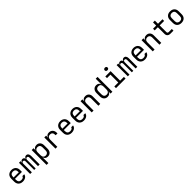

<svg xmlns="http://www.w3.org/2000/svg" viewBox="864 -3635 6673 6673"><g transform="rotate(-45 4200.0 -298.5)"><path d="M300 10Q235 10 186.5 -16Q138 -42 111.5 -89.5Q85 -137 85 -200V-350Q85 -414 111.5 -461Q138 -508 186.5 -534Q235 -560 300 -560Q365 -560 413.5 -534Q462 -508 488.5 -461Q515 -414 515 -350V-253H173V-200Q173 -135 206 -100.5Q239 -66 300 -66Q352 -66 384 -84.5Q416 -103 423 -140H513Q504 -71 445.5 -30.5Q387 10 300 10ZM173 -321H427V-350Q427 -415 394.5 -450Q362 -485 300 -485Q239 -485 206 -450Q173 -415 173 -350Z M666 0V-550H745V-484H751Q757 -519 780.5 -539.5Q804 -560 840 -560Q911 -560 930 -484H934Q940 -519 964.5 -539.5Q989 -560 1025 -560Q1077 -560 1105.5 -521Q1134 -482 1134 -418V0H1051V-419Q1051 -453 1036.5 -472Q1022 -491 994 -491Q967 -491 951.5 -472.5Q936 -454 936 -420V0H864V-419Q864 -454 848.5 -472.5Q833 -491 805 -491Q777 -491 763 -472.5Q749 -454 749 -420V0Z M1292 180V-550H1382V-445H1383Q1390 -499 1430.5 -529.5Q1471 -560 1533 -560Q1616 -560 1665.5 -505.5Q1715 -451 1715 -356V-195Q1715 -100 1665.5 -45Q1616 10 1533 10Q1471 10 1431 -21Q1391 -52 1383 -105H1380L1382 20V180ZM1503 -68Q1560 -68 1592.5 -102Q1625 -136 1625 -200V-350Q1625 -414 1592.5 -448Q1560 -482 1503 -482Q1448 -482 1415 -447Q1382 -412 1382 -350V-200Q1382 -138 1415 -103Q1448 -68 1503 -68Z M1911 0V-550H1999V-452Q2026 -560 2144 -560Q2231 -560 2282.5 -505.5Q2334 -451 2334 -358V-325H2244V-350Q2244 -415 2212.5 -449.5Q2181 -484 2123 -484Q2066 -484 2033.5 -449Q2001 -414 2001 -350V0Z M2700 10Q2635 10 2586.5 -16Q2538 -42 2511.5 -89.5Q2485 -137 2485 -200V-350Q2485 -414 2511.5 -461Q2538 -508 2586.5 -534Q2635 -560 2700 -560Q2765 -560 2813.5 -534Q2862 -508 2888.5 -461Q2915 -414 2915 -350V-253H2573V-200Q2573 -135 2606 -100.5Q2639 -66 2700 -66Q2752 -66 2784 -84.5Q2816 -103 2823 -140H2913Q2904 -71 2845.5 -30.5Q2787 10 2700 10ZM2573 -321H2827V-350Q2827 -415 2794.5 -450Q2762 -485 2700 -485Q2639 -485 2606 -450Q2573 -415 2573 -350Z M3300 10Q3235 10 3186.5 -16Q3138 -42 3111.5 -89.5Q3085 -137 3085 -200V-350Q3085 -414 3111.5 -461Q3138 -508 3186.5 -534Q3235 -560 3300 -560Q3365 -560 3413.5 -534Q3462 -508 3488.5 -461Q3515 -414 3515 -350V-253H3173V-200Q3173 -135 3206 -100.5Q3239 -66 3300 -66Q3352 -66 3384 -84.5Q3416 -103 3423 -140H3513Q3504 -71 3445.5 -30.5Q3387 10 3300 10ZM3173 -321H3427V-350Q3427 -415 3394.5 -450Q3362 -485 3300 -485Q3239 -485 3206 -450Q3173 -415 3173 -350Z M3692 0V-550H3782V-445H3783Q3790 -500 3828 -530Q3866 -560 3929 -560Q4012 -560 4061 -509Q4110 -458 4110 -370V0H4020V-360Q4020 -419 3988.5 -450.5Q3957 -482 3903 -482Q3847 -482 3814.5 -448Q3782 -414 3782 -350V0Z M4468 10Q4386 10 4335.5 -45Q4285 -100 4285 -194V-355Q4285 -450 4335 -505Q4385 -560 4468 -560Q4530 -560 4570 -529Q4610 -498 4617 -445H4620L4618 -570V-730H4708V0H4618V-105H4617Q4610 -51 4570 -20.5Q4530 10 4468 10ZM4498 -68Q4554 -68 4586 -103Q4618 -138 4618 -200V-350Q4618 -412 4586 -447Q4554 -482 4498 -482Q4441 -482 4408 -448Q4375 -414 4375 -350V-200Q4375 -136 4408 -102Q4441 -68 4498 -68Z M4885 0V-82H5080V-468H4910V-550H5170V-82H5355V0ZM5115 -649Q5082 -649 5063 -666Q5044 -683 5044 -712Q5044 -742 5063 -759.5Q5082 -777 5115 -777Q5148 -777 5167 -759.5Q5186 -742 5186 -712Q5186 -683 5167 -666Q5148 -649 5115 -649Z M5466 0V-550H5545V-484H5551Q5557 -519 5580.5 -539.5Q5604 -560 5640 -560Q5711 -560 5730 -484H5734Q5740 -519 5764.5 -539.5Q5789 -560 5825 -560Q5877 -560 5905.5 -521Q5934 -482 5934 -418V0H5851V-419Q5851 -453 5836.5 -472Q5822 -491 5794 -491Q5767 -491 5751.5 -472.5Q5736 -454 5736 -420V0H5664V-419Q5664 -454 5648.5 -472.5Q5633 -491 5605 -491Q5577 -491 5563 -472.5Q5549 -454 5549 -420V0Z M6300 10Q6235 10 6186.5 -16Q6138 -42 6111.5 -89.5Q6085 -137 6085 -200V-350Q6085 -414 6111.5 -461Q6138 -508 6186.5 -534Q6235 -560 6300 -560Q6365 -560 6413.5 -534Q6462 -508 6488.5 -461Q6515 -414 6515 -350V-253H6173V-200Q6173 -135 6206 -100.5Q6239 -66 6300 -66Q6352 -66 6384 -84.5Q6416 -103 6423 -140H6513Q6504 -71 6445.5 -30.5Q6387 10 6300 10ZM6173 -321H6427V-350Q6427 -415 6394.5 -450Q6362 -485 6300 -485Q6239 -485 6206 -450Q6173 -415 6173 -350Z M6692 0V-550H6782V-445H6783Q6790 -500 6828 -530Q6866 -560 6929 -560Q7012 -560 7061 -509Q7110 -458 7110 -370V0H7020V-360Q7020 -419 6988.5 -450.5Q6957 -482 6903 -482Q6847 -482 6814.5 -448Q6782 -414 6782 -350V0Z M7560 0Q7489 0 7449.5 -38Q7410 -76 7410 -145V-468H7255V-550H7410V-705H7500V-550H7720V-468H7500V-145Q7500 -82 7560 -82H7710V0Z M8100 8Q8000 8 7942.5 -48.5Q7885 -105 7885 -202V-348Q7885 -446 7942.5 -502Q8000 -558 8100 -558Q8200 -558 8257.5 -502Q8315 -446 8315 -349V-202Q8315 -105 8257.5 -48.5Q8200 8 8100 8ZM8100 -72Q8159 -72 8192 -105Q8225 -138 8225 -202V-348Q8225 -412 8192 -445Q8159 -478 8100 -478Q8042 -478 8008.5 -445Q7975 -412 7975 -348V-202Q7975 -138 8008.5 -105Q8042 -72 8100 -72Z"/></g></svg>

Font: Liga JetBrainsMono Nerd Font
Style: Regular
Weight: 400
Designer: Philipp Nurullin, Konstantin Bulenkov
Foundry: JetBrains
Version: Version 2.225; ttfautohint (v1.8.3)